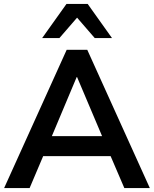

<svg xmlns="http://www.w3.org/2000/svg" viewBox="-20 -959 784 979"><path d="M1 0 320 -705H425L744 0H614L529 -198L583 -163H161L215 -198L131 0ZM371 -566 231 -233 205 -265H539L514 -233L373 -566ZM195 -765 319 -939H427L551 -765H463L373 -869L283 -765Z"/></svg>

Font: Nunito Sans 12pt ExtraLight
Style: Regular
Weight: 200
Designer: Vernon Adams
Foundry: Vernon Adams
Version: Version 3.101;gftools[0.9.27]